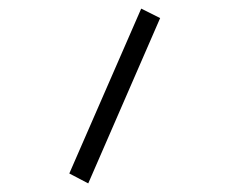

<svg xmlns="http://www.w3.org/2000/svg" viewBox="-20 -316 540 446"><path d="M308 -296 352 -274 185 110 141 87Z"/></svg>

Font: Vazir Code FD
Style: Code-FD
Weight: 400
Foundry: DejaVu fonts team - Redesigned by Saber Rastikerdar
Version: Version 1.1.2